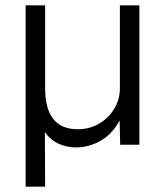

<svg xmlns="http://www.w3.org/2000/svg" viewBox="-20 -542 613 719"><path d="M76 157V-522H149V-212Q149 -58 271 -58Q315 -58 351 -79Q387 -100 408 -135Q429 -170 429 -212V-522H502V0H430L428 -91Q400 -39 356 -14.5Q312 10 265 10Q229 10 199 -4Q169 -18 148 -47L149 157Z"/></svg>

Font: Lexend Light
Style: Regular
Weight: 300
Designer: Bonnie Shaver-Troup, Thomas Jockin
Foundry: Lexend
Version: Version 1.007; ttfautohint (v1.8.3)